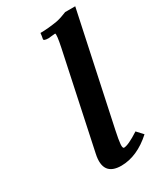

<svg xmlns="http://www.w3.org/2000/svg" viewBox="-181 -766 714 846"><g transform="rotate(-30 176.0 -343.0)"><path d="M207 -569.8Q220.2 -632.8 214.8 -638.2Q211.4 -638.2 203.1 -637.2Q194.8 -636.2 192.4 -636.2L181.2 -634.8Q154.3 -634.8 155.8 -644Q158.7 -657.2 160.2 -672.9Q199.2 -672.9 248.5 -681.2Q271 -686 300.3 -698.2H351.6L231.9 -137.2Q222.2 -91.8 220.7 -72Q219.2 -52.2 226.1 -50.8Q248.5 -50.8 305.7 -87.9L334 -57.1Q257.8 11.7 177.2 12.2Q83 12.2 105 -89.8Z"/></g></svg>

Font: Linux Libertine Slanted
Style: Semibold Slanted
Weight: 600
Designer: Philipp H. Poll
Foundry: Philipp H. Poll
Version: Version 5.1.1